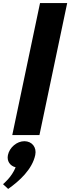

<svg xmlns="http://www.w3.org/2000/svg" viewBox="-20 -880 458 1251"><path d="M60 0H237L417.8 -860H240.8ZM138.6 40C90.6 40 42.2 80 31.7 130C23.3 170 45.7 201 81.8 210C56.2 275 -0.3 320 -0.3 320L33.2 351C107.1 299 190.1 223 209.7 130C220.2 80 188.6 40 138.6 40Z"/></svg>

Font: Hussar
Style: BdOblTwo
Weight: 700
Foundry: Cannot Into Space Fonts
Version: Version 2.00